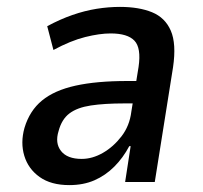

<svg xmlns="http://www.w3.org/2000/svg" viewBox="-20 -528 588 557"><path d="M181 9Q128 9 95 -14.5Q62 -38 50.5 -76Q39 -114 51 -157Q66 -207 102 -236.5Q138 -266 199 -279.5Q260 -293 349 -293H392L383 -228H341Q283 -228 243.5 -222Q204 -216 181.5 -199Q159 -182 150 -148Q139 -113 157 -90Q175 -67 217 -67Q248 -67 278.5 -84.5Q309 -102 332.5 -132.5Q356 -163 361 -204L382 -334Q390 -389 370 -410Q350 -431 301 -431Q269 -431 227 -420.5Q185 -410 135 -383L117 -452Q154 -472 190 -484.5Q226 -497 260.5 -502.5Q295 -508 328 -508Q383 -508 421 -492.5Q459 -477 475.5 -439Q492 -401 482 -333L429 0H343L359 -104H355Q337 -70 311.5 -44.5Q286 -19 254 -5Q222 9 181 9Z"/></svg>

Font: Nunito Sans 7pt Condensed SemiBold
Style: Italic
Weight: 600
Width: 3
Italic angle: -9°
Designer: Vernon Adams
Foundry: Vernon Adams
Version: Version 3.101;gftools[0.9.27]